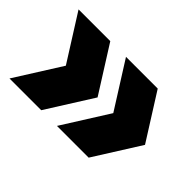

<svg xmlns="http://www.w3.org/2000/svg" viewBox="-81 -714 860 860"><g transform="rotate(45 349.0 -284.0)"><path d="M19.5 -65.5 157.5 -284.5 19.5 -503H220.5L358.5 -284.5L220.5 -65.5ZM320 -65.5 458 -284.5 320 -503H521L659 -284.5L521 -65.5Z"/></g></svg>

Font: Encode Sans Semi Expanded ExBd
Style: Regular
Weight: 800
Width: 6
Designer: Multiple Designers
Foundry: Impallari Type
Version: Version 2.000